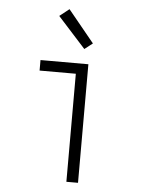

<svg xmlns="http://www.w3.org/2000/svg" viewBox="-54 -811 658 855"><g transform="rotate(5 275.0 -383.5)"><path d="M275 0V-483H113V-530H327V0ZM303 -596 179 -733 222 -767 339 -624Z"/></g></svg>

Font: Lode Dark
Style: Regular
Weight: 400
Monospace: yes
Designer: Belleve Invis
Foundry: Belleve Invis
Version: Version 29.2.0; ttfautohint (v1.8.3)